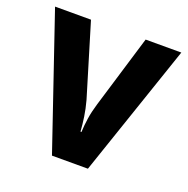

<svg xmlns="http://www.w3.org/2000/svg" viewBox="-103 -644 729 743"><g transform="rotate(20 261.0 -273.0)"><path d="M187 0 1 -546H149L239 -248Q248 -215 252.5 -184.5Q257 -154 259 -125H263Q264 -152 268.5 -182Q273 -212 283 -245L374 -546H521L335 0Z"/></g></svg>

Font: Noto Sans Gurmukhi UI SemiCondensed
Style: Bold
Weight: 700
Width: 4
Designer: Jelle Bosma - Monotype Design Team
Foundry: Monotype Imaging Inc.
Version: Version 2.004; ttfautohint (v1.8.4.7-5d5b)